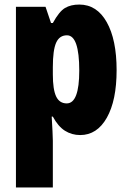

<svg xmlns="http://www.w3.org/2000/svg" viewBox="-20 -649 564 843"><path d="M328 -629Q405 -629 448.5 -552Q492 -475 492 -341Q492 -208 449 -132Q406 -56 332 -56Q295 -56 265 -75Q235 -94 212 -137H207Q209 -100 210.5 -73.5Q212 -47 212 -31V174H50V-619H180L204 -548H212Q240 -599 265.5 -614Q291 -629 328 -629ZM274 -494Q241 -494 226.5 -461.5Q212 -429 212 -354V-322Q212 -256 226.5 -225.5Q241 -195 273 -195Q328 -195 328 -339Q328 -494 274 -494Z"/></svg>

Font: Noto Sans Malayalam UI ExtraCondensed Black
Style: Regular
Weight: 900
Width: 2
Designer: Jelle Bosma - Monotype Design Team
Foundry: Monotype Imaging Inc.
Version: Version 2.104; ttfautohint (v1.8.4.7-5d5b)